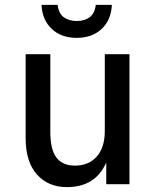

<svg xmlns="http://www.w3.org/2000/svg" viewBox="-20 -754 640 786"><path d="M254 12Q177 12 131 -40Q85 -92 85 -188V-532H186V-214Q186 -142 211 -109Q236 -76 287 -76Q343 -76 376 -113Q409 -150 409 -218V-532H510V0H415V-89Q371 12 254 12ZM294 -599Q231 -599 192 -635.5Q153 -672 150 -734H216Q220 -699 241 -683.5Q262 -668 294 -668Q326 -668 347 -683.5Q368 -699 372 -734H438Q435 -672 396 -635.5Q357 -599 294 -599Z"/></svg>

Font: Geist Mono Medium
Style: Regular
Weight: 500
Monospace: yes
Designer: Basement.studio, Andrés Briganti, Mateo Zaragoza
Foundry: Basement.studio, Vercel, Andrés Briganti, Guido Ferreyra, Mateo Zaragoza
Version: Version 1.500; ttfautohint (v1.8.4.7-5d5b)